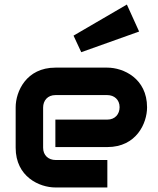

<svg xmlns="http://www.w3.org/2000/svg" viewBox="-20 -826 694 846"><path d="M628 -353C628 -481 523 -528 453 -528H224C96 -528 49 -423 49 -353V-175C49 -47 154 0 224 0H453V-121H225C194 -121 170 -141 170 -175V-352C170 -383 190 -407 224 -407H453C483 -407 507 -387 507 -354C507 -323 487 -299 453 -299H224V-178H453C581 -178 628 -283 628 -353ZM539 -806 304 -669 338 -596 593 -687Z"/></svg>

Font: Audiowide
Style: Regular
Weight: 400
Designer: Astigmatic (AOETI)
Foundry: Astigmatic (AOETI)
Version: Version 1.002